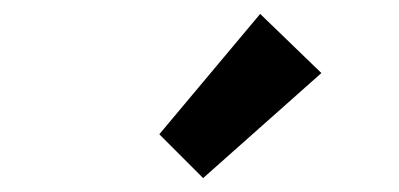

<svg xmlns="http://www.w3.org/2000/svg" viewBox="-20 -809 574 276"><path d="M272 -553 209 -616 354 -789 442 -704Z"/></svg>

Font: Narnoor
Style: Bold
Weight: 700
Designer: S. Sridhar Murthy
Foundry: SIL International
Version: Version 3.000